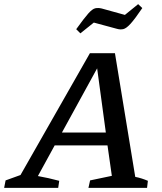

<svg xmlns="http://www.w3.org/2000/svg" viewBox="-65 -907 781 927"><path d="M588 -53Q604 -50 619.5 -45Q635 -40 649 -34L645 0H362L370 -36L475 -58L454 -205H199L118 -57Q169 -48 221 -34L216 0H-45L-38 -36L34 -62L369 -650H490ZM234 -267H446L404 -577ZM323 -746 303 -766Q341 -819 361 -841.5Q381 -864 395 -867Q409 -870 426 -866L538 -835L602 -887L622 -868Q586 -815 565.5 -792.5Q545 -770 530.5 -766.5Q516 -763 499 -768L388 -798Z"/></svg>

Font: Piazzolla Medium
Style: Italic
Weight: 500
Italic angle: -11.3°
Designer: Juan Pablo del Peral
Foundry: Huerta Tipografica
Version: Version 1.330